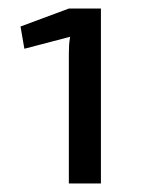

<svg xmlns="http://www.w3.org/2000/svg" viewBox="-20 -788 337 449"><path d="M216 -768V-359H141V-662Q141 -671 141.5 -681Q142 -691 144 -702L37 -674L28 -726L141 -768Z"/></svg>

Font: Exo 2 Medium
Style: Regular
Weight: 500
Designer: Natanael Gama
Foundry: Natanael Gama
Version: Version 2.010